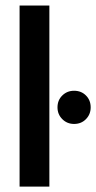

<svg xmlns="http://www.w3.org/2000/svg" viewBox="-20 -687 354 707"><path d="M52.1 0V-666.7H161.8V0ZM252.8 -230.6Q227.1 -230.6 209.4 -248.3Q191.7 -266 191.7 -291.7Q191.7 -318.1 209.4 -335.4Q227.1 -352.8 252.8 -352.8Q279.2 -352.8 296.5 -335.4Q313.9 -318.1 313.9 -291.7Q313.9 -266 296.5 -248.3Q279.2 -230.6 252.8 -230.6Z"/></svg>

Font: Afacad Flux SemiBold
Style: Regular
Weight: 600
Designer: Kristian Moeller
Foundry: Dicotype
Version: Version 1.100